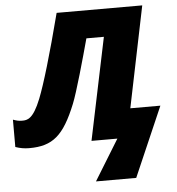

<svg xmlns="http://www.w3.org/2000/svg" viewBox="-106 -771 966 1050"><g transform="rotate(-5 377.0 -245.5)"><path d="M378 223H599L765 -159H600L714 -714H244C185 -486 139 -332 108 -254C65 -146 33 -143 5 -143C-14 -143 -25 -146 -45 -153V-3C-19 6 4 10 31 10C160 10 221 -42 289 -210C314 -271 365 -454 394 -561H490L373 0H515Z"/></g></svg>

Font: Noto Sans UI Black
Style: Italic
Weight: 900
Italic angle: -372°
Designer: Monotype Design Team
Foundry: Monotype Imaging Inc.
Version: Version 1.901